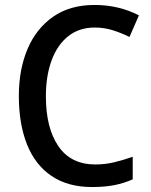

<svg xmlns="http://www.w3.org/2000/svg" viewBox="-20 -744 609 774"><path d="M362 -633Q299 -633 255 -598Q211 -563 188 -500.5Q165 -438 165 -356Q165 -228 215.5 -154.5Q266 -81 364 -81Q404 -81 441 -90Q478 -99 515 -112V-21Q479 -5 440 2.5Q401 10 351 10Q254 10 188 -34.5Q122 -79 89 -161.5Q56 -244 56 -357Q56 -464 91 -546.5Q126 -629 194 -676.5Q262 -724 361 -724Q459 -724 540 -682L502 -595Q472 -610 436.5 -621.5Q401 -633 362 -633Z"/></svg>

Font: Noto Sans Ethiopic SemiCondensed Medium
Style: Regular
Weight: 500
Width: 4
Designer: Monotype Design Team
Foundry: Monotype Imaging Inc.
Version: Version 2.102; ttfautohint (v1.8.4.7-5d5b)